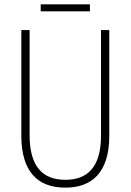

<svg xmlns="http://www.w3.org/2000/svg" viewBox="-20 -945 600 882"><path d="M393 -925H167V-893H393ZM482 -321V-807H444V-322C444 -175 380 -119 280 -119C176 -119 116 -180 116 -324V-807H78V-322C78 -160 150 -83 280 -83C399 -83 482 -149 482 -321Z"/></svg>

Font: Noto Sans Kannada UI Condensed ExtraLight
Style: Regular
Weight: 200
Width: 3
Designer: Jelle Bosma - Monotype Design Team
Foundry: Monotype Imaging Inc.
Version: Version 2.005